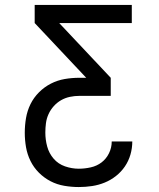

<svg xmlns="http://www.w3.org/2000/svg" viewBox="-20 -755 640 775"><path d="M298 0Q269 0 239.5 -5Q210 -10 184 -23.5Q158 -37 137 -58Q116 -79 103 -105.5Q90 -132 85 -161Q80 -190 80 -219Q80 -249 85 -278.5Q90 -308 103 -334.5Q116 -361 137.5 -382.5Q159 -404 185.5 -417.5Q212 -431 241 -436Q270 -441 300 -441H328L120 -662V-735H512V-662H219L427 -441V-368H300Q281 -368 262 -364Q243 -360 226.5 -350.5Q210 -341 197 -326.5Q184 -312 176 -294.5Q168 -277 165.5 -258Q163 -239 163 -220Q163 -191 170.5 -163.5Q178 -136 196.5 -114.5Q215 -93 242.5 -83.5Q270 -74 298 -74Q322 -74 346.5 -79.5Q371 -85 390 -99.5Q409 -114 420 -136.5Q431 -159 431 -184H514Q514 -157 506.5 -131Q499 -105 484 -83Q469 -61 448 -44.5Q427 -28 402.5 -18Q378 -8 351.5 -4Q325 0 298 0Z"/></svg>

Font: Iosevka Mono
Style: Regular
Weight: 400
Designer: Belleve Invis
Foundry: Belleve Invis
Version: Version 11.1.1